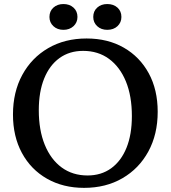

<svg xmlns="http://www.w3.org/2000/svg" viewBox="-20 -892 825 928"><path d="M386.3 16Q284.9 16 207.1 -28.3Q129.3 -72.6 86 -152.6Q42.7 -232.6 42.7 -338.4Q42.7 -447.3 87.8 -530.1Q132.9 -612.9 213.1 -659.4Q293.3 -706 398.6 -706Q501 -706 578.3 -661.7Q655.6 -617.4 698.9 -537.9Q742.2 -458.4 742.2 -351.6Q742.2 -242.9 697.1 -160Q652 -77.1 571.8 -30.6Q491.7 16 386.3 16ZM403.2 -43.9Q469.3 -43.9 517.4 -78.7Q565.5 -113.6 591.5 -177.8Q617.4 -242 617.4 -330.6Q617.4 -427.9 588.5 -498.4Q559.5 -568.8 506.8 -607.5Q454.1 -646.1 381.7 -646.1Q315.5 -646.1 267.5 -611.3Q219.4 -576.6 193.4 -512.3Q167.5 -448 167.5 -359.4Q167.5 -263.1 196.4 -192.1Q225.4 -121.2 278.2 -82.5Q331 -43.9 403.2 -43.9ZM286.6 -747.8Q257.1 -747.8 238.1 -765.5Q219 -783.2 219 -810.1Q219 -837.9 238.1 -855.2Q257.2 -872.5 286.6 -872.5Q316.1 -872.5 335.3 -855.2Q354.4 -837.9 354.4 -810.1Q354.4 -783.2 335.3 -765.5Q316.1 -747.8 286.6 -747.8ZM498.4 -747.8Q468.9 -747.8 449.8 -765.5Q430.7 -783.2 430.7 -810.1Q430.7 -837.9 449.8 -855.2Q468.9 -872.5 498.4 -872.5Q528.8 -872.5 547.8 -855.2Q566.8 -837.9 566.8 -810.1Q566.8 -783.2 547.8 -765.5Q528.8 -747.8 498.4 -747.8Z"/></svg>

Font: Platypi Light
Style: Regular
Weight: 300
Designer: David Sargent
Foundry: Bolt Cutter Type
Version: Version 1.200